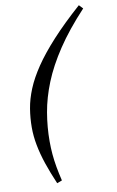

<svg xmlns="http://www.w3.org/2000/svg" viewBox="-94 -773 583 956"><g transform="rotate(-10 197.0 -295.0)"><path d="M394 -703Q309 -612 254.5 -530Q200 -448 169.5 -372.2Q139 -296.5 126.8 -224.2Q114.5 -152 114.5 -80Q114.5 -48 117.2 -15.5Q120 17 126 50.8Q132 84.5 141 122L115.5 131.5Q90.5 73.5 73.5 23Q56.5 -27.5 47.8 -73.5Q39 -119.5 39 -163.5Q39 -211 46.8 -258Q54.5 -305 75 -355Q95.5 -405 133.2 -460.8Q171 -516.5 230.2 -581.2Q289.5 -646 375.5 -722.5Z"/></g></svg>

Font: Newsreader 36pt SemiBold
Style: Italic
Weight: 600
Italic angle: -17°
Designer: Hugues Gentile
Foundry: Production Type
Version: Version 1.003